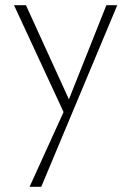

<svg xmlns="http://www.w3.org/2000/svg" viewBox="-20 -431 506 740"><path d="M232 16 34 -411H80L253 -32ZM390 -411H432L139 289H94L234 -19Z"/></svg>

Font: Ysabeau Infant ExtraLight
Style: Regular
Weight: 250
Designer: Christian Thalmann (Catharsis Fonts)
Version: Version 2.001;gftools[0.9.30]; featfreeze: ss01,ss02,lnum